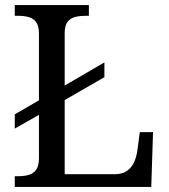

<svg xmlns="http://www.w3.org/2000/svg" viewBox="-20 -734 663 754"><path d="M38 0V-42H51Q74 -42 92.5 -47Q111 -52 122 -67.5Q133 -83 133 -114V-283L38 -229V-285L133 -340V-600Q133 -632 122 -647Q111 -662 92.5 -667Q74 -672 51 -672H38V-714H329V-672H316Q294 -672 275.5 -667.5Q257 -663 245.5 -648.5Q234 -634 234 -604V-398L390 -489V-431L234 -341V-50H431Q461 -50 479.5 -63.5Q498 -77 507 -98Q516 -119 519 -140L529 -215H581L574 0Z"/></svg>

Font: Noto Serif Georgian
Style: Regular
Weight: 400
Designer: Monotype Design Team, Akaki Razmadze
Foundry: Google LLC
Version: Version 2.002